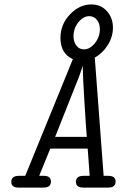

<svg xmlns="http://www.w3.org/2000/svg" viewBox="-20 -847 565 867"><path d="M31 -26Q31 -53 66 -53H94L309 -580Q253 -605 253 -676Q253 -737 296 -782Q339 -827 392 -827Q436 -827 463 -796.5Q490 -766 490 -722Q490 -681 467 -644Q444 -607 408 -587L448 -53H469Q502 -53 502 -27Q502 0 469 0H355Q323 0 323 -26Q323 -53 357 -53H385L376 -176H207L157 -53H178Q210 -53 210 -27Q210 0 177 0H63Q31 0 31 -26ZM229 -229H372Q369 -262 361.5 -383Q354 -504 354 -535V-550L337 -501ZM312 -683Q312 -658 325 -641Q338 -624 359 -624Q386 -624 408.5 -652Q431 -680 431 -716Q431 -741 417.5 -757.5Q404 -774 383 -774Q356 -774 334 -746.5Q312 -719 312 -683Z"/></svg>

Font: CMU Typewriter Text
Style: LightOblique
Weight: 200
Italic angle: -9.46001°
Version: Version 0.7.0